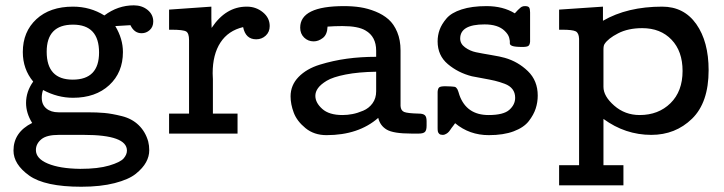

<svg xmlns="http://www.w3.org/2000/svg" viewBox="-20 -503 2727 723"><path d="M30.8 64Q30.8 -4.9 101.1 -40Q78.1 -77.1 78.1 -115.2Q78.1 -158.2 105 -195.8Q65.9 -242.7 65.9 -307.1Q65.9 -383.3 116.9 -430.7Q168 -478 254.9 -478Q319.8 -478 373 -444.8Q423.8 -482.9 483.9 -482.9Q514.6 -482.9 535.9 -465.6Q557.1 -448.2 557.1 -421.9Q557.1 -401.9 543.9 -389.9Q530.8 -377.9 513.2 -377.9Q485.4 -377.9 471.2 -408.2L414.1 -404.8Q442.9 -356.9 442.9 -307.1Q442.9 -230 391.4 -182.4Q339.8 -134.8 254.9 -134.8Q196.8 -134.8 142.1 -164.1Q137.2 -149.9 137.2 -134.8Q137.2 -108.9 154.5 -94.5Q171.9 -80.1 200.2 -80.1H308.1Q346.2 -80.1 373.5 -77.6Q400.9 -75.2 439 -65.7Q477.1 -56.2 502.4 -31.5Q527.8 -6.8 538.1 29.8Q542 44.9 542 63Q542 85.9 530 107.9Q518.1 129.9 491.5 151.4Q464.8 172.9 411.9 186.5Q358.9 200.2 286.1 200.2Q148.9 200.2 89.8 158Q30.8 115.7 30.8 64ZM115.2 62Q115.2 94.2 160.2 113Q205.1 131.8 280.8 132.8H283.2Q349.1 132.8 391.1 120.4Q433.1 107.9 445.6 93.5Q458 79.1 458 64Q458 4.9 295.9 4.9H201.2Q156.2 4.9 136.2 21Q115.2 38.1 115.2 62ZM155.8 -308.1Q155.8 -203.1 253.9 -203.1Q353 -203.1 353 -305.2Q353 -410.2 254.9 -410.2Q155.8 -410.2 155.8 -308.1Z M616.7 0V-75.2H691.9V-352.1Q691.9 -377.9 680.9 -384.5Q669.9 -391.1 625.5 -391.1H616.7V-466.8L775.9 -478V-433.1L776.9 -397.9Q830.1 -478 908.7 -478H909.7Q943.8 -478 969.7 -457Q995.6 -436 995.6 -404.8Q995.6 -382.8 980.7 -368.9Q965.8 -355 944.8 -355Q904.8 -355 895.5 -400.9Q839.4 -387.7 810.1 -342.8Q780.8 -297.9 780.8 -227.1Q780.8 -224.1 781.2 -216.1Q781.7 -208 781.7 -205.1V-75.2H874.5V0Z M1074.2 -140.1Q1074.2 -182.1 1104.2 -213.1Q1134.3 -244.1 1184.3 -259.5Q1234.4 -274.9 1286.4 -282Q1338.4 -289.1 1396.5 -289.1V-312Q1396.5 -365.2 1356.4 -388.2Q1328.6 -404.8 1270.5 -404.8Q1269 -404.8 1267.1 -404.8Q1241.2 -404.8 1213.4 -402.8Q1212.4 -373 1195.8 -360.1Q1179.2 -347.2 1161.1 -347.2Q1140.1 -347.2 1125.2 -361.6Q1110.4 -376 1110.4 -398.9Q1110.4 -480 1275.4 -480Q1308.6 -480 1336.9 -475.6Q1365.2 -471.2 1393.8 -459.7Q1422.4 -448.2 1442.9 -430.2Q1463.4 -412.1 1475.8 -382.1Q1488.3 -352.1 1488.3 -313V-104Q1489.3 -86.9 1501.7 -81.5Q1514.2 -76.2 1557.1 -75.2Q1572.3 -75.2 1579.3 -69.6Q1586.4 -64 1586.4 -46.9V-29.8Q1586.4 -11.7 1579.8 -5.9Q1573.2 0 1557.1 0H1529.3Q1461.4 0 1436.3 -14.9Q1411.1 -29.8 1404.3 -59.1Q1330.1 5.9 1209.5 5.9Q1162.6 5.9 1130.4 -20.5Q1098.1 -46.9 1086.2 -78.6Q1074.2 -110.4 1074.2 -140.1ZM1167.5 -142.1Q1167.5 -116.2 1193.4 -93Q1219.2 -69.8 1269.5 -69.8Q1288.6 -69.8 1307.4 -73.5Q1326.2 -77.1 1347.7 -86.2Q1369.1 -95.2 1382.8 -114Q1396.5 -132.8 1396.5 -159.2V-232.9Q1329.6 -231.9 1281.5 -222.4Q1233.4 -212.9 1210.4 -199Q1187.5 -185.1 1177.5 -171.1Q1167.5 -157.2 1167.5 -142.1Z M1627.9 -21V-157.2Q1628.9 -170.4 1634.3 -174.3Q1639.6 -178.2 1656.7 -178.2Q1669.9 -178.2 1678 -177.5Q1686 -176.8 1690.9 -176.3Q1695.8 -175.8 1698.7 -171.9Q1701.7 -168 1702.6 -166.5Q1703.6 -165 1706.3 -157Q1709 -148.9 1710 -145Q1736.8 -69.8 1819.8 -69.8Q1876 -69.8 1897.9 -89.4Q1919.9 -108.9 1919.9 -134.8Q1919.9 -153.8 1909.9 -167Q1899.9 -180.2 1880.4 -187.5Q1860.8 -194.8 1843.3 -199Q1825.7 -203.1 1798.3 -208Q1771 -212.9 1756.8 -215.8Q1705.1 -229 1666.5 -261.5Q1627.9 -293.9 1627.9 -347.2Q1627.9 -370.1 1635.5 -391.1Q1643.1 -412.1 1661.4 -433.6Q1679.7 -455.1 1718.3 -467.5Q1756.8 -480 1812 -480Q1874 -480 1918 -453.1H1918.9Q1920.9 -455.1 1924.8 -459.5Q1928.7 -463.9 1930.2 -465.3Q1931.6 -466.8 1935.3 -470Q1939 -473.1 1940.4 -474.6Q1941.9 -476.1 1944.8 -477.5Q1947.8 -479 1950.7 -479.5Q1953.6 -480 1957 -480Q1969.2 -480 1972.7 -474.6Q1976.1 -469.2 1976.1 -456.1V-346.2Q1975.1 -334 1969.5 -330.1Q1963.9 -326.2 1947.8 -326.2Q1918.9 -326.2 1908.9 -330.1Q1898.9 -334 1899.9 -340.6Q1900.9 -347.2 1897.5 -360.6Q1894 -374 1879.9 -387.2Q1855 -411.1 1804.7 -411.1Q1712.9 -411.1 1712.9 -357.9Q1712.9 -337.9 1731.4 -324.5Q1750 -311 1772 -306.4Q1793.9 -301.8 1829.3 -295.9Q1864.7 -290 1880.9 -285.2Q1930.7 -271 1967.8 -235.1Q2004.9 -199.2 2004.9 -143.1Q2004.9 -118.2 1997.3 -94.5Q1989.7 -70.8 1971.2 -46.9Q1952.6 -22.9 1914.3 -8.5Q1876 5.9 1820.8 5.9Q1747.6 5.9 1693.8 -39.1Q1691.9 -36.1 1687.3 -30Q1682.6 -23.9 1680.7 -21.5Q1678.7 -19 1675.8 -14.4Q1672.9 -9.8 1670.9 -7.8Q1668.9 -5.9 1666.5 -3.4Q1664.1 -1 1661.9 0Q1659.7 1 1657.2 2.4Q1654.8 3.9 1652.3 4.4Q1649.9 4.9 1647 4.9Q1638.2 4.9 1634 1Q1629.9 -2.9 1628.9 -7.6Q1627.9 -12.2 1627.9 -21Z M2085.4 119.1H2160.6V-356.9Q2159.7 -378.9 2147.9 -385Q2136.2 -391.1 2096.7 -391.1H2085.4V-466.8L2250.5 -478V-424.8Q2342.3 -478 2473.6 -478Q2555.7 -478 2602.1 -412.1Q2648.4 -346.2 2648.4 -238.8Q2648.4 -116.7 2585.9 -55.9Q2523.4 4.9 2432.6 4.9Q2334.5 4.9 2252.4 -55.2V119.1H2327.6V194.8H2085.4ZM2252.4 -175.8Q2252.4 -140.6 2293 -105.2Q2333.5 -69.8 2388.7 -69.8Q2459.5 -69.8 2504.9 -114.5Q2550.3 -159.2 2550.3 -235.8Q2550.3 -310.1 2508.8 -353.5Q2467.3 -397 2398.4 -397Q2345.2 -397 2307.4 -377.4Q2269.5 -357.9 2256.3 -336.9Q2252.4 -331.1 2252.4 -315.9Z"/></svg>

Font: CMU Concrete
Style: Bold
Weight: 700
Version: Version 0.7.0